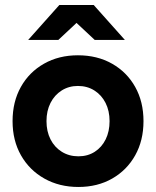

<svg xmlns="http://www.w3.org/2000/svg" viewBox="-20 -732 621 764"><path d="M292 12Q216 12 156.5 -21.5Q97 -55 63.5 -114Q30 -173 30 -250Q30 -327 63 -386Q96 -445 155 -478.5Q214 -512 290 -512Q367 -512 426 -478.5Q485 -445 518 -386Q551 -327 551 -250Q551 -173 518 -114Q485 -55 426.5 -21.5Q368 12 292 12ZM292 -110Q329 -110 357 -128Q385 -146 400.5 -177.5Q416 -209 416 -250Q416 -291 400 -322.5Q384 -354 355.5 -372Q327 -390 290 -390Q254 -390 225.5 -372Q197 -354 181 -322.5Q165 -291 165 -250Q165 -209 181 -177.5Q197 -146 226 -128Q255 -110 292 -110ZM357 -573 217 -704V-712H353L477 -573ZM92 -573 216 -712H352V-704L212 -573Z"/></svg>

Font: Figtree Light
Style: Bold
Weight: 700
Version: Version 2.002